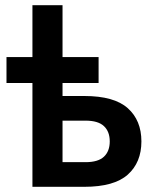

<svg xmlns="http://www.w3.org/2000/svg" viewBox="-20 -720 580 740"><path d="M5 -500H105V-700H221V-500H360V-400H221V-350H305Q420 -350 472.5 -303Q525 -256 525 -175Q525 -94 472.5 -47Q420 0 305 0H105V-400H5ZM221 -255V-95H310Q358 -95 380.5 -116Q403 -137 403 -175Q403 -213 380.5 -234Q358 -255 310 -255Z"/></svg>

Font: Retni Sans
Style: Bold
Weight: 700
Designer: Vitaly Kuzmin
Foundry: ParaType Ltd.
Version: Version 1.00;March 2, 2019;FontCreator 11.5.0.2425 64-bit; t